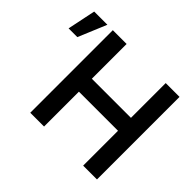

<svg xmlns="http://www.w3.org/2000/svg" viewBox="-155 -952 1184 1184"><g transform="rotate(45 437.5 -360.0)"><path d="M223.5 0V-720H343.8V-416.8H684.8V-720H805.2V0H684.8V-304H343.8V0ZM61.1 -720 22.7 -535H99L176.2 -720Z"/></g></svg>

Font: Hauora
Style: Regular
Weight: 400
Designer: Wayne Shih
Foundry: WCYS
Version: Version 1.001